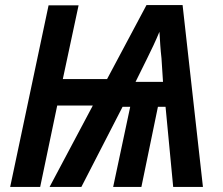

<svg xmlns="http://www.w3.org/2000/svg" viewBox="-20 -735 876 755"><path d="M20 0H138L205 -320H345L175 0H300L462 -315H492L425 0H536L601 -315H631L661 0H778L698 -715H556L401 -424H227L289 -714H171ZM513 -413 559 -506C574 -536 593 -576 607 -610C609 -575 611 -540 615 -506L621 -413Z"/></svg>

Font: Noto Sans SemiCondensed SemiBold
Style: Italic
Weight: 600
Width: 4
Italic angle: -12°
Designer: Monotype Design Team
Foundry: Monotype Imaging Inc.
Version: Version 2.013